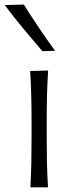

<svg xmlns="http://www.w3.org/2000/svg" viewBox="-41 -798 312 818"><path d="M88.5 0Q91.5 -55.5 92.5 -107Q93.5 -158.5 93.5 -219.5V-269.5Q93.5 -334 92.2 -387Q91 -440 87.5 -495.5L164 -497.5Q160.5 -442 159.2 -388.5Q158 -335 158 -269.5V-219.5Q158 -158.5 159 -107Q160 -55.5 163.5 0ZM139.5 -580Q97.5 -629 57 -677.8Q16.5 -726.5 -21 -776.5L60.5 -778.5Q91.5 -729 124.8 -679.8Q158 -630.5 193.5 -581.5Z"/></svg>

Font: Commissioner Flair Light
Style: Regular
Weight: 300
Designer: Kostas Bartsokas
Foundry: Kostas Bartsokas
Version: Version 1.000; ttfautohint (v1.8.3)